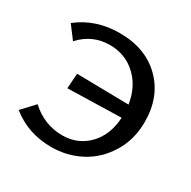

<svg xmlns="http://www.w3.org/2000/svg" viewBox="-151 -814 967 970"><g transform="rotate(30 333.0 -329.0)"><path d="M280 -665Q431 -665 522 -575Q613 -485 613 -339Q613 -235 563 -154.5Q513 -74 435 -33.5Q357 7 266 7Q130 7 31 -73L99 -146Q180 -72 285 -72Q374 -72 434.5 -133.5Q495 -195 501 -299L189 -291L195 -379L498 -374Q483 -471 420 -529.5Q357 -588 267 -588Q165 -588 95 -511L39 -585Q140 -665 280 -665Z"/></g></svg>

Font: EauTest Semibold
Style: Regular
Weight: 600
Designer: Christian Thalmann (Catharsis Fonts)
Version: Version 0.001;PS 000.001;hotconv 1.0.88;makeotf.lib2.5.64775